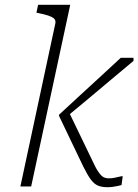

<svg xmlns="http://www.w3.org/2000/svg" viewBox="-20 -778 577 801"><path d="M374 -90 263 -320V-295Q309 -333 354.5 -371Q400 -409 445.5 -447.5Q491 -486 537 -524V-537H484Q441 -497 398 -457.5Q355 -418 312.5 -379Q270 -340 227 -300L226 -295L328 -82Q345 -48 358.5 -29.5Q372 -11 388 -4Q404 3 428 3Q440 3 450.5 1.5Q461 0 470.5 -2Q480 -4 487 -6L492 -43Q486 -43 476.5 -40.5Q467 -38 456 -36Q445 -34 433 -34Q424 -34 416 -37Q408 -40 401.5 -47Q395 -54 388 -64.5Q381 -75 374 -90ZM65 0H110L273 -758H139L132 -725L142 -723Q167 -718 183 -712.5Q199 -707 206 -700Q213 -693 211 -681Z"/></svg>

Font: Roboto Serif Thin
Style: Italic
Weight: 250
Italic angle: -10°
Version: Version 1.007